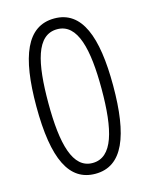

<svg xmlns="http://www.w3.org/2000/svg" viewBox="-112 -797 685 878"><g transform="rotate(-15 230.5 -357.5)"><path d="M230 10C360 10 412 -122 412 -359C412 -591 361 -725 231 -725C100 -725 48 -594 48 -358C48 -106 107 10 230 10ZM230 -41C137 -41 105 -162 105 -358C105 -547 132 -674 231 -674C328 -674 357 -545 357 -358C357 -164 326 -41 230 -41Z"/></g></svg>

Font: Noto Sans Malayalam Condensed Light
Style: Regular
Weight: 300
Width: 3
Designer: Jelle Bosma - Monotype Design Team
Foundry: Monotype Imaging Inc.
Version: Version 2.104